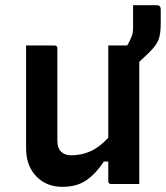

<svg xmlns="http://www.w3.org/2000/svg" viewBox="-20 -712 642 743"><path d="M191 -536Q202 -536 202 -525V-167Q202 -139 216.5 -125Q231 -111 255 -111Q296 -111 331 -127Q366 -143 399 -179V-536H472Q475 -541 478.5 -547Q482 -553 486 -563Q491 -573 493 -582.5Q495 -592 495 -608V-692H586Q602 -692 602 -676V-622Q602 -579 593 -557Q584 -535 558 -510Q547 -499 537.5 -490Q528 -481 519 -473V0H410Q399 0 399 -11V-87H382Q352 -41 315 -15Q278 11 222 11Q159 11 120 -30Q81 -71 81 -138V-536Z"/></svg>

Font: Recursive Mn Lnr St SmB
Style: Regular
Weight: 600
Monospace: yes
Version: Version 1.079;hotconv 1.0.112;makeotfexe 2.5.65598; ttfautoh